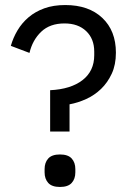

<svg xmlns="http://www.w3.org/2000/svg" viewBox="-20 -730 517 762"><path d="M179 -208V-372Q261 -376 307.5 -412Q354 -448 354 -511V-525Q354 -576 322 -606.5Q290 -637 236 -637Q178 -637 143.5 -604Q109 -571 97 -520L23 -548Q32 -580 49.5 -609.5Q67 -639 93.5 -661.5Q120 -684 156 -697Q192 -710 239 -710Q332 -710 386 -659Q440 -608 440 -521Q440 -473 423.5 -437.5Q407 -402 381 -377Q355 -352 322 -337Q289 -322 256 -316V-208ZM218 12Q186 12 171.5 -4Q157 -20 157 -46V-59Q157 -85 171.5 -101Q186 -117 218 -117Q250 -117 264.5 -101Q279 -85 279 -59V-46Q279 -20 264.5 -4Q250 12 218 12Z"/></svg>

Font: IBMPlexSans
Style: Regular
Weight: 400
Designer: Mike Abbink, Paul van der Laan, Pieter van Rosmalen
Foundry: Bold Monday
Version: Version 3.1